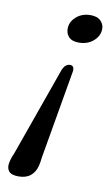

<svg xmlns="http://www.w3.org/2000/svg" viewBox="-87 -634 497 851"><g transform="rotate(10 162.0 -208.0)"><path d="M59 171.5Q25.5 171.5 14.2 156Q3 140.5 9 115.5Q13 95.5 25 68.5L166.5 -329.5Q179 -355 199 -355Q218.5 -355 216 -329.5L147 69.5Q146 80.5 144 91.5Q142 102.5 140 110.5Q132.5 139 112.5 155.2Q92.5 171.5 59 171.5ZM251 -588Q281.5 -588 297.5 -571.2Q313.5 -554.5 311 -530Q308 -501 282.5 -480Q257 -459 218.5 -459Q187 -459 172.5 -476Q158 -493 160.5 -518.5Q163.5 -546.5 188.5 -567.2Q213.5 -588 251 -588Z"/></g></svg>

Font: Fraunces 9pt S000
Style: Italic
Weight: 400
Italic angle: -16°
Version: Version 1.000; ttfautohint (v1.8.3)